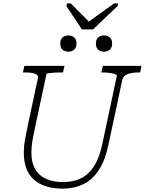

<svg xmlns="http://www.w3.org/2000/svg" viewBox="-20 -1100 858 1137"><path d="M465 -926H531L676 -1064L680 -1080H656L482 -955H523L399 -1080H377L373 -1064ZM189 -352Q180 -311 175 -283Q170 -255 168 -235Q166 -215 166 -196Q166 -151 179 -118Q192 -85 216.5 -64Q241 -43 275.5 -32.5Q310 -22 354 -22Q417 -22 462.5 -45.5Q508 -69 539 -119Q570 -169 586 -248L672 -651Q673 -657 660 -661.5Q647 -666 627.5 -668.5Q608 -671 589 -671H580L589 -710H818L810 -671H799Q762 -671 736 -661.5Q710 -652 704 -626L622 -242Q603 -151 565.5 -93.5Q528 -36 474 -9.5Q420 17 352 17Q298 17 255 4Q212 -9 182 -35Q152 -61 136.5 -101Q121 -141 121 -195Q121 -212 122.5 -232Q124 -252 129.5 -281Q135 -310 144 -354L204 -635Q208 -650 198 -657.5Q188 -665 170 -668Q152 -671 127 -671H116L124 -710H362L353 -671H344Q325 -671 304.5 -670Q284 -669 270 -667Q256 -665 255 -661ZM385 -794Q364 -794 350.5 -805.5Q337 -817 337 -842Q337 -867 350.5 -878.5Q364 -890 385 -890Q405 -890 419 -878.5Q433 -867 433 -842Q433 -817 419 -805.5Q405 -794 385 -794ZM596 -794Q575 -794 561.5 -805.5Q548 -817 548 -842Q548 -867 561.5 -878.5Q575 -890 596 -890Q616 -890 630 -878.5Q644 -867 644 -842Q644 -817 630 -805.5Q616 -794 596 -794Z"/></svg>

Font: Roboto Serif 20pt Thin
Style: Italic
Weight: 250
Italic angle: -10°
Version: Version 1.007